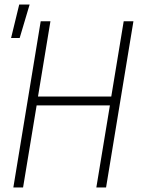

<svg xmlns="http://www.w3.org/2000/svg" viewBox="-20 -829 640 849"><path d="M39 0 160 -735H203L148 -402H472L527 -735H570L449 0H406L466 -363H142L82 0ZM29 -661 65 -809H111L67 -661Z"/></svg>

Font: Iosevka XLt Ex Obl
Style: Regular
Weight: 200
Width: 7
Italic angle: -9°
Monospace: yes
Designer: Belleve Invis
Foundry: Belleve Invis
Version: Version 32.5.0; ttfautohint (v1.8.4)